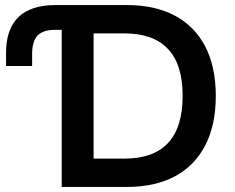

<svg xmlns="http://www.w3.org/2000/svg" viewBox="-20 -739 930 759"><path d="M224 0V-621H197Q150 -621 128.5 -598.5Q107 -576 107 -526V-478H4V-531Q4 -624 53 -671.5Q102 -719 199 -719H481Q593 -719 671.5 -677Q750 -635 791.5 -555Q833 -475 833 -360Q833 -245 791.5 -164.5Q750 -84 671.5 -42Q593 0 481 0ZM350 -112H472Q587 -112 644.5 -174Q702 -236 702 -360Q702 -484 644 -545.5Q586 -607 472 -607H350Z"/></svg>

Font: Nunitoga
Style: Bold
Weight: 700
Designer: Vernon Adams
Foundry: Vernon Adams
Version: Version 1.0